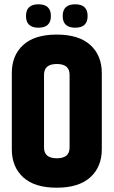

<svg xmlns="http://www.w3.org/2000/svg" viewBox="-20 -864 529 894"><path d="M304 -516Q304 -566 244.5 -566Q185 -566 185 -516V-177Q185 -127 244.5 -127Q304 -127 304 -177ZM35 -524Q35 -606 88 -654.5Q141 -703 244 -703Q347 -703 400.5 -654.5Q454 -606 454 -524V-169Q454 -87 400.5 -38.5Q347 10 244 10Q141 10 88 -38.5Q35 -87 35 -169ZM388 -789.5Q388 -735 330 -735Q272 -735 272 -789.5Q272 -844 330 -844Q388 -844 388 -789.5ZM217 -789.5Q217 -735 159 -735Q101 -735 101 -789.5Q101 -844 159 -844Q217 -844 217 -789.5Z"/></svg>

Font: Khand
Style: Bold
Weight: 700
Designer: Devanagari: Sanchit Sawaria, Jyotish Sonowal; Latin: Satya Rajpurohit
Foundry: Indian Type Foundry
Version: Version 1.101;PS 1.0;hotconv 1.0.78;makeotf.lib2.5.61930; tt